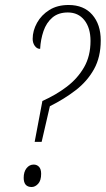

<svg xmlns="http://www.w3.org/2000/svg" viewBox="-20 -744 424 770"><path d="M119 -175 150 -339Q204 -363 247.5 -396Q291 -429 317 -474Q343 -519 343 -580Q343 -632 318.5 -663Q294 -694 252 -694Q214 -694 190 -673.5Q166 -653 154.5 -619.5Q143 -586 141 -548Q128 -548 119.5 -560Q111 -572 111 -588Q111 -621 128.5 -652.5Q146 -684 178 -704Q210 -724 255 -724Q316 -724 350 -685Q384 -646 384 -582Q384 -515 357 -466.5Q330 -418 284 -382.5Q238 -347 180 -318L147 -175ZM107 6Q75 6 75 -31Q75 -55 86.5 -69.5Q98 -84 115 -84Q128 -84 136.5 -75Q145 -66 145 -47Q145 -20 133 -7Q121 6 107 6Z"/></svg>

Font: Noto Serif Tamil ExtraCondensed ExtraLight
Style: Italic
Weight: 200
Width: 2
Italic angle: -12°
Designer: Indian Type Foundry, Tom Grace, and the Monotype Design Team
Foundry: Monotype Imaging Inc.
Version: Version 2.003; ttfautohint (v1.8.4.7-5d5b)